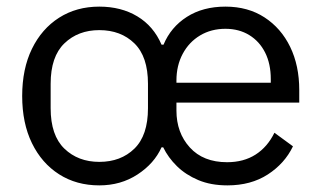

<svg xmlns="http://www.w3.org/2000/svg" viewBox="-20 -548 971 580"><path d="M280 -59Q345 -59 386 -99Q427 -139 427 -221V-295Q427 -377 386 -417Q345 -457 280 -457Q216 -457 174.5 -417Q133 -377 133 -295V-221Q133 -139 174.5 -99Q216 -59 280 -59ZM513 -298H798V-309Q798 -355 781 -389Q764 -423 733 -442Q702 -461 661 -461Q618 -461 584.5 -441Q551 -421 532 -385.5Q513 -350 513 -305ZM667 12Q617 12 579 -4Q541 -20 514.5 -46Q488 -72 473 -103H468Q446 -54 395.5 -21Q345 12 280 12Q211 12 158.5 -21.5Q106 -55 76.5 -115.5Q47 -176 47 -258Q47 -340 76.5 -400.5Q106 -461 158.5 -494.5Q211 -528 280 -528Q346 -528 395 -498.5Q444 -469 468 -413H474Q496 -466 544.5 -497Q593 -528 661 -528Q729 -528 779 -495.5Q829 -463 856.5 -406.5Q884 -350 884 -276V-238H513V-214Q513 -147 553.5 -102.5Q594 -58 666 -58Q716 -58 752 -81Q788 -104 809 -147L865 -106Q840 -54 789 -21Q738 12 667 12Z"/></svg>

Font: IBM Plex Sans
Style: Regular
Weight: 400
Designer: Mike Abbink, Paul van der Laan, Pieter van Rosmalen
Foundry: Bold Monday
Version: Version 3.201